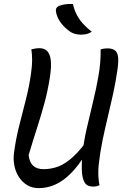

<svg xmlns="http://www.w3.org/2000/svg" viewBox="-20 -956 640 992"><path d="M494 1Q488 4 483 5.5Q478 7 472.5 7.5Q467 8 461 8Q448 8 437.5 4Q427 0 419.5 -10Q412 -20 407.5 -38Q403 -56 402.5 -84.5Q402 -113 405 -153Q412 -221 427.5 -289.5Q443 -358 460 -427Q477 -496 489 -565Q501 -634 500 -701Q507 -703 512.5 -704Q518 -705 524 -705.5Q530 -706 536 -706Q560 -706 573.5 -696Q587 -686 590 -662Q593 -638 587 -597Q578 -533 564.5 -471.5Q551 -410 536.5 -350Q522 -290 509.5 -229.5Q497 -169 490 -105Q487 -77 488 -50.5Q489 -24 494 1ZM180 16Q146 16 120.5 0.5Q95 -15 78 -41Q61 -67 54.5 -99Q48 -131 52 -163Q61 -234 78.5 -303.5Q96 -373 113.5 -441Q131 -509 140 -575Q146 -616 146 -645.5Q146 -675 142 -701Q154 -704 163.5 -705.5Q173 -707 184 -707Q210 -707 224.5 -691.5Q239 -676 242.5 -643.5Q246 -611 238 -558Q227 -488 210.5 -426.5Q194 -365 173 -300Q152 -235 128 -155Q132 -118 151 -100Q170 -82 205 -82Q245 -82 282 -96Q319 -110 360 -148Q401 -186 451 -259L428 -126L402 -129Q367 -78 331 -46Q295 -14 257.5 1Q220 16 180 16ZM357 -935Q363 -907 375.5 -882Q388 -857 407.5 -835Q427 -813 454 -792Q446 -787 437.5 -783.5Q429 -780 419.5 -778.5Q410 -777 401 -777Q384 -777 371 -780Q358 -783 346 -790Q331 -800 318.5 -811.5Q306 -823 296 -836Q286 -849 279.5 -863Q273 -877 270 -891Q267 -904 270.5 -912Q274 -920 284 -925Q294 -929 305 -931.5Q316 -934 329 -935Q342 -936 357 -935Z"/></svg>

Font: Rec Mono Duotone
Style: Italic
Weight: 400
Italic angle: -10°
Monospace: yes
Version: Version 1.085; ttfautohint (v1.8.4.7-5d5b)